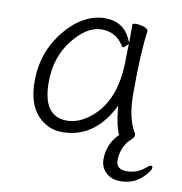

<svg xmlns="http://www.w3.org/2000/svg" viewBox="-75 -551 752 793"><g transform="rotate(10 301.0 -155.0)"><path d="M119 -180Q119 -37 220 -37Q266 -37 310 -70Q416 -147 416 -330Q416 -355 417 -380L418 -393L408 -384Q401 -376 397.5 -376Q394 -376 392 -378Q359 -433 297.5 -433Q236 -433 177.5 -359.5Q119 -286 119 -180ZM397 93Q397 30 443 -16L442 -19Q427 -51 420 -119L418 -135L411 -120Q339 13 209 13Q146 13 103.5 -35Q61 -83 61 -175Q61 -298 138 -391Q172 -433 215 -457Q258 -481 303 -481Q378 -481 409 -418L418 -398V-475Q418 -480 434 -480Q450 -480 467 -474Q484 -468 484 -459V-457Q471 -368 471 -195Q471 -89 507 -33Q508 -29 508 -24.5Q508 -20 500 -10L484 5Q455 43 455 88Q455 126 499.5 126Q544 126 578 96H579Q588 86 595 86Q602 86 602 94Q602 102 586 121Q546 171 481 171Q443 171 420 149Q397 127 397 93Z"/></g></svg>

Font: LXGW WenKai Light
Style: Regular
Weight: 300
Designer: LXGW / Fontworks Inc.
Foundry: LXGW / Fontworks Inc.
Version: Version 1.501; October 10, 2024